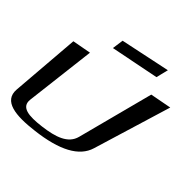

<svg xmlns="http://www.w3.org/2000/svg" viewBox="-254 -1069 1260 1260"><g transform="rotate(45 376.0 -439.0)"><path d="M267 -47C156 -33 79 -40 88 -117L147 -612L17 -588L-22 -101C-31 14 94 26 254 6C457 -18 577 -81 609 -187L774 -730L626 -702L487 -171C466 -90 380 -61 267 -47ZM569 -807 590 -892 243 -819 232 -740Z"/></g></svg>

Font: Gamestation Warped
Style: Italic
Weight: 400
Designer: Jonas Hecksher
Foundry: Jonas Hecksher, Playtypeª, e-types AS
Version: Version 1.003